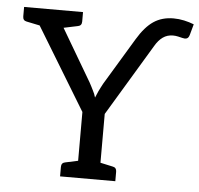

<svg xmlns="http://www.w3.org/2000/svg" viewBox="-52 -777 863 831"><g transform="rotate(5 379.5 -362.0)"><path d="M239 0V-41Q239 -59 255 -62L311 -74V-286L94 -643L36 -655Q20 -658 20 -676V-717H276V-676Q276 -658 260 -655L198 -642L331 -416Q336 -407 340 -399Q344 -391 348 -383Q356 -368 360 -353Q363 -360 366 -367Q369 -374 372 -381Q376 -389 380.5 -398Q385 -407 390 -416L513 -620Q546 -675 582.5 -699.5Q619 -724 669 -724Q692 -724 715 -719Q738 -714 758 -706L745 -659Q741 -645 732.5 -642.5Q724 -640 714 -643Q706 -645 695 -647.5Q684 -650 673 -650Q648 -650 629 -636.5Q610 -623 595 -597L408 -286V-74L463 -62Q479 -59 479 -41V0Z"/></g></svg>

Font: Aleo
Style: Regular
Weight: 400
Designer: Alessio Laiso
Foundry: Alessio Laiso
Version: Version 2.001; ttfautohint (v1.8.4.7-5d5b);gftools[0.9.29]